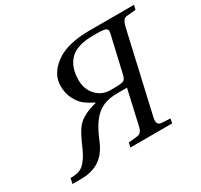

<svg xmlns="http://www.w3.org/2000/svg" viewBox="-147 -884 1143 1091"><g transform="rotate(-30 424.0 -338.5)"><path d="M36 15 44 -20Q77 -20 100 -27.5Q123 -35 141.5 -57Q160 -79 172 -102Q184 -125 204 -171Q222 -211 241 -238Q260 -265 285 -280Q310 -295 328 -302Q346 -309 380 -318V-321Q342 -340 318.5 -358.5Q295 -377 275.5 -414Q256 -451 256 -500Q256 -579 332.5 -635.5Q409 -692 557 -692H848L841 -663L786 -658Q768 -657 759 -645Q750 -633 744 -609L624 -83Q613 -36 646 -33L705 -29L699 0H425L431 -29L486 -35Q504 -36 513.5 -47.5Q523 -59 528 -83L578 -304H512Q431 -304 381.5 -262.5Q332 -221 292 -122Q263 -50 214 -17.5Q165 15 92 15ZM361 -479Q361 -418 398 -378.5Q435 -339 489 -339H512Q559 -339 574 -345Q589 -351 595 -378L651 -620Q656 -642 643 -649.5Q630 -657 583 -657H561Q452 -657 406.5 -609.5Q361 -562 361 -479Z"/></g></svg>

Font: Lingua Franca
Style: Italic
Weight: 400
Italic angle: -13°
Version: Version 1.19